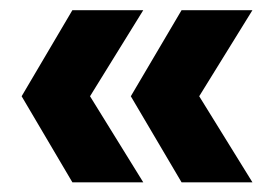

<svg xmlns="http://www.w3.org/2000/svg" viewBox="-20 -438 550 386"><path d="M125.5 -71.5 23.5 -244.5 125.5 -417.5H268L161 -244.5L268 -71.5ZM345 -71.5 243 -244.5 345 -417.5H487.5L380.5 -244.5L487.5 -71.5Z"/></svg>

Font: Marine Company Thin
Style: Regular
Weight: 100
Designer: Rodrigo Fuenzalida
Foundry: fragTYPE
Version: Version 1.000